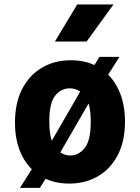

<svg xmlns="http://www.w3.org/2000/svg" viewBox="-20 -832 640 878"><path d="M296.5 7.5Q221.5 7.5 165.8 -26.5Q110 -60.5 79.2 -123.2Q48.5 -186 48.5 -271.5Q48.5 -361 81.2 -424.8Q114 -488.5 171.8 -522.5Q229.5 -556.5 304 -556.5Q380 -556.5 435.5 -521.8Q491 -487 521.2 -424Q551.5 -361 551.5 -276Q551.5 -186 518.5 -122.8Q485.5 -59.5 428 -26Q370.5 7.5 296.5 7.5ZM301 -121Q340 -121 367.5 -155.5Q395 -190 395 -275Q395 -361.5 366.8 -394.8Q338.5 -428 299 -428Q259.5 -428 232.5 -394.8Q205.5 -361.5 205.5 -277.5Q205.5 -190 234.2 -155.5Q263 -121 301 -121ZM71.5 27 146.5 -92 171 -109 377 -465.5 379.5 -483 435 -572H526L461 -468.5L437.5 -449.5L226.5 -84.5L223 -69L162.5 27ZM231 -642 333 -811.5H499L376 -642Z"/></svg>

Font: Spline Sans Mono
Style: Regular
Weight: 400
Monospace: yes
Designer: Eben Sorkin, Mirko Velimirovic
Foundry: Sorkin Type
Version: Version 1.004